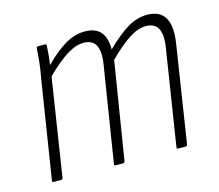

<svg xmlns="http://www.w3.org/2000/svg" viewBox="-77 -587 782 685"><g transform="rotate(-15 314.0 -245.0)"><path d="M42 0Q36 0 37 -6L94 -367Q100 -398 103 -426Q106 -454 107 -476Q107 -482 113 -482H139Q144 -482 144 -476Q143 -459 141.5 -441Q140 -423 137 -406Q180 -449 215.5 -469.5Q251 -490 287 -490Q365 -490 364 -403Q409 -447 444.5 -468.5Q480 -490 518 -490Q564 -490 583 -458Q602 -426 591 -360L536 -6Q535 0 528 0H502Q496 0 497 -7L552 -357Q568 -452 503 -452Q474 -452 440.5 -430.5Q407 -409 363 -365L305 -6Q304 0 298 0H272Q265 0 266 -6L322 -357Q338 -452 273 -452Q244 -452 210.5 -431Q177 -410 132 -366L76 -6Q75 0 68 0Z"/></g></svg>

Font: Sofia Sans Condensed ExtraLight
Style: Italic
Weight: 250
Italic angle: -9°
Version: Version 4.100